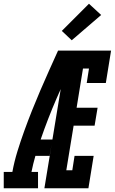

<svg xmlns="http://www.w3.org/2000/svg" viewBox="-68 -1005 613 1025"><path d="M-48 0V-87H-2Q8 -142 25 -197Q42 -252 61.5 -306Q81 -360 102.5 -414Q124 -468 147 -521.5Q170 -575 194 -628.5Q218 -682 242 -735H290L287 -717L333 -698Q282 -590 234.5 -480.5Q187 -371 149 -260H212L197 -173H121Q115 -152 109.5 -130Q104 -108 100 -87H135V0ZM169 0 290 -735H525L497 -562H395L407 -639H375L341 -430H453L437 -334H325L286 -96H318L330 -173H432L404 0ZM315 -790 262 -840 407 -985 472 -925Z"/></svg>

Font: Iosevka Curly Slab
Style: Bold Italic
Weight: 700
Italic angle: -9°
Monospace: yes
Designer: Belleve Invis
Foundry: Belleve Invis
Version: Version 22.1.2; ttfautohint (v1.8.4)